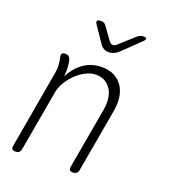

<svg xmlns="http://www.w3.org/2000/svg" viewBox="-143 -889 887 1004"><g transform="rotate(20 300.0 -387.5)"><path d="M130 -560Q143 -560 150 -553.5Q157 -547 160 -535Q165 -514 165.5 -493Q166 -472 164 -447Q193 -502 236 -531Q279 -560 334 -560Q375 -560 403.5 -545Q432 -530 449.5 -504Q467 -478 472 -443Q477 -408 470 -367L408 -15Q406 -2 398.5 4Q391 10 378 10Q365 10 360.5 4Q356 -2 358 -15L418 -355Q423 -386 420 -414.5Q417 -443 404.5 -464.5Q392 -486 370.5 -499Q349 -512 318 -512Q290 -512 262 -497.5Q234 -483 210 -460Q186 -437 169.5 -409Q153 -381 148 -355L88 -15Q86 -2 78.5 4Q71 10 58 10Q45 10 40.5 4Q36 -2 38 -15L114 -450Q118 -471 116.5 -493Q115 -515 110 -535Q107 -547 112 -553.5Q117 -560 130 -560ZM247 -785Q256 -785 262.5 -782Q269 -779 274 -772L327 -699Q336 -688 346.5 -688Q357 -688 369 -699L451 -773Q459 -779 466 -782Q473 -785 481 -785Q498 -785 499.5 -778.5Q501 -772 488 -760L393 -668Q381 -657 367.5 -651Q354 -645 339 -645Q324 -645 312.5 -651Q301 -657 293 -668L231 -759Q222 -772 226 -778.5Q230 -785 247 -785Z"/></g></svg>

Font: Maple Mono NL Thin
Style: Italic
Weight: 250
Italic angle: -10°
Monospace: yes
Designer: subframe7536
Version: Version 7.000